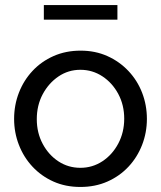

<svg xmlns="http://www.w3.org/2000/svg" viewBox="-20 -732 639 762"><path d="M36 -260Q36 -315 55 -364Q74 -413 109 -450.5Q144 -488 192.5 -509.5Q241 -531 300 -531Q358 -531 406 -509.5Q454 -488 489.5 -450.5Q525 -413 544 -364Q563 -315 563 -260Q563 -206 544 -157Q525 -108 490 -70.5Q455 -33 406.5 -11.5Q358 10 299 10Q240 10 192 -11.5Q144 -33 109 -70.5Q74 -108 55 -157Q36 -206 36 -260ZM299 -66Q347 -66 386.5 -92Q426 -118 449.5 -162.5Q473 -207 473 -261Q473 -315 449.5 -359Q426 -403 386.5 -429Q347 -455 299 -455Q251 -455 212 -428.5Q173 -402 149.5 -358Q126 -314 126 -259Q126 -205 149.5 -161Q173 -117 212 -91.5Q251 -66 299 -66ZM154 -654V-712H446V-654Z"/></svg>

Font: YasnoRaleway Medium
Style: Regular
Weight: 500
Designer: Matt McInerney, Pablo Impallari, Rodrigo Fuenzalida
Foundry: Matt McInerney, Pablo Impallari, Rodrigo Fuenzalida
Version: Version 4.026